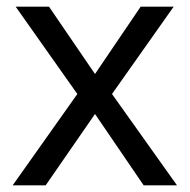

<svg xmlns="http://www.w3.org/2000/svg" viewBox="-20 -556 569 576"><path d="M212 -274 27 -536H127L265 -334L402 -536H501L316 -274L511 0H411L265 -214L117 0H18Z"/></svg>

Font: Noto Sans Tamil Supplement
Style: Regular
Weight: 400
Designer: Ek Type
Foundry: Ek Type
Version: Version 2.001; ttfautohint (v1.8.4.7-5d5b)